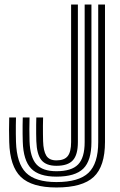

<svg xmlns="http://www.w3.org/2000/svg" viewBox="-20 -820 530 850"><path d="M229.8 10Q120.8 10 72.2 -36.8Q23.8 -83.5 20.8 -191Q20 -215 20 -245.5Q20 -276 20.8 -300H50.8Q50.2 -284.5 50.1 -265.2Q50 -246 50.1 -226.8Q50.2 -207.5 50.8 -192Q53.8 -96.5 95.2 -55.2Q136.8 -14 229.8 -14Q329 -14 371.9 -55.1Q414.8 -96.2 414.8 -191V-800H444.8V-191Q444.8 -83.5 394.9 -36.8Q345 10 229.8 10ZM229.8 -38Q152.2 -38 117.8 -74Q83.2 -110 80.8 -193Q80.2 -208 80.1 -227Q80 -246 80.1 -265.2Q80.2 -284.5 80.8 -300H110.8Q110 -277.5 110 -247Q110 -216.5 110.8 -194Q113.5 -123.2 141.1 -92.6Q168.8 -62 229.8 -62Q296.8 -62 325.8 -91.9Q354.8 -121.8 354.8 -191V-800H384.8V-191Q384.8 -109 348.8 -73.5Q312.8 -38 229.8 -38ZM229.8 -86Q183.8 -86 163.2 -111.5Q142.8 -137 140.8 -195Q140.2 -209.5 140.1 -228.5Q140 -247.5 140.1 -266.5Q140.2 -285.5 140.8 -300H170.8Q170.2 -284 170.1 -264.5Q170 -245 170.2 -226.6Q170.5 -208.2 170.8 -195Q172 -152 184.9 -131Q197.8 -110 229.8 -110Q264.8 -110 279.8 -128.9Q294.8 -147.8 294.8 -191V-800H324.8V-191Q324.8 -134.8 302.6 -110.4Q280.5 -86 229.8 -86Z"/></svg>

Font: Big Shoulders Inline Text Thin Black
Style: Regular
Weight: 900
Version: Version 2.002